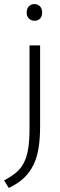

<svg xmlns="http://www.w3.org/2000/svg" viewBox="-62 -693 295 943"><path d="M83 -470H135V-73Q135 -16 128 31Q121 78 103 115.5Q85 153 55.5 181Q26 209 -19 230L-42 193Q-8 175 16 155.5Q40 136 55 107Q70 78 76.5 37Q83 -4 83 -65ZM108 -591Q92 -591 80.5 -601.5Q69 -612 69 -631Q69 -651 80 -662Q91 -673 107 -673Q122 -673 133.5 -662.5Q145 -652 145 -631Q145 -611 134 -601Q123 -591 108 -591Z"/></svg>

Font: Mukta ExtraLight
Style: Regular
Weight: 275
Designer: Girish Dalvi and Yashodeep Gholap
Foundry: Ek Type
Version: Version 2.538;PS 1.002;hotconv 16.6.51;makeotf.lib2.5.65220;